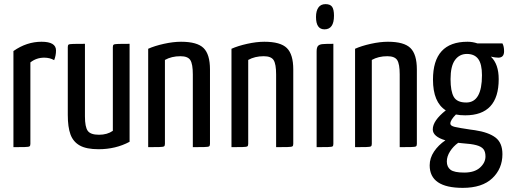

<svg xmlns="http://www.w3.org/2000/svg" viewBox="-20 -712 2470 929"><path d="M181 -510Q251 -510 251 -468Q251 -443 242 -421Q221 -433 194 -433Q156 -433 127 -410V-16Q127 -7 123 -4Q119 -1 99 -0.5Q79 0 45 0V-465Q109 -510 181 -510Z M457 10Q398 10 366 -8Q334 -26 321 -61.5Q308 -97 308 -156V-484Q308 -493 311.5 -496Q315 -499 335.5 -499.5Q356 -500 391 -500V-149Q391 -98 404.5 -79Q418 -60 459 -60Q499 -60 526 -79V-484Q526 -493 530 -496Q534 -499 553.5 -499.5Q573 -500 607 -500V-26Q540 10 457 10Z M856 -510Q934 -510 965 -479.5Q996 -449 996 -376V-16Q996 -7 992 -4Q988 -1 967.5 -0.5Q947 0 913 0V-352Q913 -402 901 -421Q889 -440 853 -440Q810 -440 778 -422V-16Q778 -7 774 -4Q770 -1 750 -0.5Q730 0 697 0V-476Q728 -490 773 -500Q818 -510 856 -510Z M1259 -510Q1337 -510 1368 -479.5Q1399 -449 1399 -376V-16Q1399 -7 1395 -4Q1391 -1 1370.5 -0.5Q1350 0 1316 0V-352Q1316 -402 1304 -421Q1292 -440 1256 -440Q1213 -440 1181 -422V-16Q1181 -7 1177 -4Q1173 -1 1153 -0.5Q1133 0 1100 0V-476Q1131 -490 1176 -500Q1221 -510 1259 -510Z M1555 -692Q1578 -692 1587 -679Q1596 -666 1596 -636Q1596 -570 1550 -570Q1509 -570 1509 -630Q1509 -659 1520.5 -675.5Q1532 -692 1555 -692ZM1512 0V-463Q1512 -482 1518.5 -489.5Q1525 -497 1540 -498.5Q1555 -500 1593 -500V-16Q1593 -7 1589.5 -4Q1586 -1 1566 -0.5Q1546 0 1512 0Z M1857 -510Q1935 -510 1966 -479.5Q1997 -449 1997 -376V-16Q1997 -7 1993 -4Q1989 -1 1968.5 -0.5Q1948 0 1914 0V-352Q1914 -402 1902 -421Q1890 -440 1854 -440Q1811 -440 1779 -422V-16Q1779 -7 1775 -4Q1771 -1 1751 -0.5Q1731 0 1698 0V-476Q1729 -490 1774 -500Q1819 -510 1857 -510Z M2419 -464Q2419 -433 2391 -433Q2377 -433 2355 -438Q2393 -402 2393 -329Q2393 -154 2231 -154Q2205 -154 2186 -158Q2159 -131 2159 -114Q2159 -103 2180.5 -98Q2202 -93 2256 -85L2278 -82Q2344 -72 2377.5 -46.5Q2411 -21 2411 34Q2411 104 2362 150.5Q2313 197 2219 197Q2059 197 2059 88Q2059 53 2080 21.5Q2101 -10 2135 -33Q2074 -51 2074 -86Q2074 -128 2137 -178Q2075 -217 2075 -327Q2075 -510 2242 -510Q2267 -510 2290 -502H2411Q2419 -488 2419 -464ZM2312 -348Q2312 -402 2294 -426.5Q2276 -451 2239 -451Q2203 -451 2181.5 -421.5Q2160 -392 2160 -329Q2160 -271 2175.5 -243.5Q2191 -216 2236 -216Q2312 -216 2312 -348ZM2216 -19 2197 -21Q2173 -4 2157.5 20.5Q2142 45 2142 69Q2142 96 2160 109.5Q2178 123 2226 123Q2276 123 2302.5 99Q2329 75 2329 45Q2329 22 2319 9.5Q2309 -3 2285 -9.5Q2261 -16 2216 -19Z"/></svg>

Font: Yanone Kaffeesatz
Style: Regular
Weight: 400
Designer: Yanone (Cyrillic: Daniel Pouzeot & Huerta Tipografica)
Foundry: Yanone
Version: Version 1.100;PS 001.100;hotconv 1.0.70;makeotf.lib2.5.58329